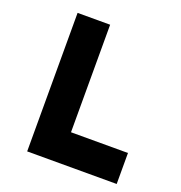

<svg xmlns="http://www.w3.org/2000/svg" viewBox="-141 -921 983 1042"><g transform="rotate(20 350.0 -400.0)"><path d="M130 0V-800H318V-179H647V0Z"/></g></svg>

Font: Martian Mono ExtraBold
Style: Regular
Weight: 800
Monospace: yes
Designer: Roman Shamin
Foundry: Evil Martians
Version: Version 1.000; ttfautohint (v1.8.4.7-5d5b)